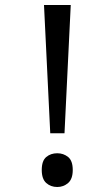

<svg xmlns="http://www.w3.org/2000/svg" viewBox="-20 -734 423 768"><path d="M181 -201 156 -714H263L238 -201ZM147 -54Q147 -91 165 -106Q183 -121 209 -121Q234 -121 252.5 -106Q271 -91 271 -54Q271 -18 252.5 -2Q234 14 209 14Q183 14 165 -2Q147 -18 147 -54Z"/></svg>

Font: hexlkannada05
Style: Book
Weight: 400
Designer: Jelle Bosma - Monotype Design Team
Foundry: Monotype Imaging Inc.
Version: Version 2.003